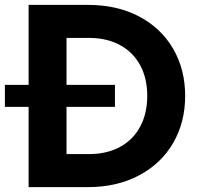

<svg xmlns="http://www.w3.org/2000/svg" viewBox="-51 -765 810 785"><path d="M66 -328H-31V-418H66V-745H309Q428 -745 518 -697.5Q608 -650 657 -565.5Q706 -481 706 -373Q706 -265 657 -180.5Q608 -96 517.5 -48Q427 0 309 0H66ZM313 -135Q385 -135 439 -164Q493 -193 522 -247Q551 -301 551 -373Q551 -445 522 -498.5Q493 -552 439 -581Q385 -610 313 -610H221V-418H419V-328H221V-135Z"/></svg>

Font: BLUETTI 2.0
Style: Bold
Weight: 700
Designer: Stijn de Vries
Foundry: tokotype
Version: Version 2.005;October 31, 2023;FontCreator 14.0.0.2814 64-bi